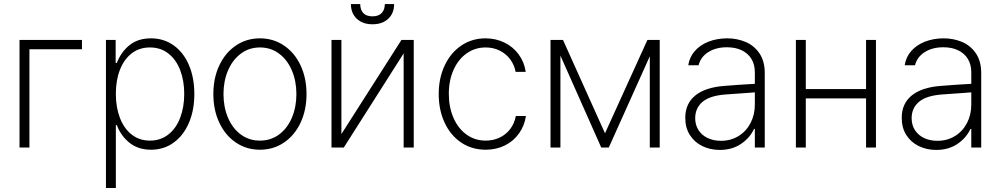

<svg xmlns="http://www.w3.org/2000/svg" viewBox="-20 -727 4932 946"><path d="M383.8 -484.4H125V0H76.2V-530.3H383.8Z M502 -530.3H549.8V-417H555.7Q575.7 -469.7 617.4 -503.9Q659.2 -538.1 723.6 -538.1Q787.1 -538.1 835.7 -503.4Q884.3 -468.8 910.9 -406.5Q937.5 -344.2 937.5 -263.7Q937.5 -183.6 910.6 -121.3Q883.8 -59.1 835.4 -24.2Q787.1 10.7 724.6 10.7Q660.6 10.7 617.9 -23.7Q575.2 -58.1 555.7 -110.4H550.8V199.2H502ZM718.8 -34.2Q771 -34.2 809.3 -64.2Q847.7 -94.2 867.7 -146.7Q887.7 -199.2 887.7 -264.6Q887.7 -329.6 867.7 -381.6Q847.7 -433.6 809.6 -463.4Q771.5 -493.2 718.8 -493.2Q666.5 -493.2 628.7 -463.9Q590.8 -434.6 570.8 -382.8Q550.8 -331.1 550.8 -264.6Q550.8 -198.2 571 -145.8Q591.3 -93.3 629.2 -63.7Q667 -34.2 718.8 -34.2Z M1031.2 -263.7Q1031.2 -342.8 1060.8 -405.3Q1090.3 -467.8 1142.6 -502.9Q1194.8 -538.1 1260.7 -538.1Q1326.7 -538.1 1378.9 -502.9Q1431.2 -467.8 1460.7 -405.3Q1490.2 -342.8 1490.2 -263.7Q1490.2 -184.6 1460.7 -122.1Q1431.2 -59.6 1378.9 -24.4Q1326.7 10.7 1260.7 10.7Q1194.8 10.7 1142.6 -24.4Q1090.3 -59.6 1060.8 -122.1Q1031.2 -184.6 1031.2 -263.7ZM1440.4 -263.7Q1440.4 -327.1 1418.2 -379.6Q1396 -432.1 1355.2 -462.6Q1314.5 -493.2 1260.7 -493.2Q1207 -493.2 1166.3 -462.4Q1125.5 -431.6 1103.3 -379.4Q1081.1 -327.1 1081.1 -263.7Q1081.1 -199.7 1103.3 -147.2Q1125.5 -94.7 1166.3 -64.5Q1207 -34.2 1260.7 -34.2Q1314.5 -34.2 1355.2 -64.5Q1396 -94.7 1418.2 -147.2Q1440.4 -199.7 1440.4 -263.7Z M1958 -530.3H2018.6V0H1968.8V-463.9L1673.8 0H1613.3V-530.3H1662.1V-66.4ZM1815.4 -607.4Q1766.6 -607.4 1737.8 -634.8Q1709 -662.1 1709 -707H1754.9Q1754.9 -678.7 1770 -662.6Q1785.2 -646.5 1815.4 -646.5Q1845.2 -646.5 1860.6 -662.8Q1876 -679.2 1876 -707H1921.9Q1921.9 -662.1 1893.1 -634.8Q1864.3 -607.4 1815.4 -607.4Z M2141.6 -263.7Q2141.6 -341.8 2170.9 -404.3Q2200.2 -466.8 2252.7 -502.4Q2305.2 -538.1 2372.1 -538.1Q2422.9 -538.1 2465.3 -517.3Q2507.8 -496.6 2535.4 -459.2Q2563 -421.9 2570.3 -373H2520.5Q2514.2 -407.2 2493.9 -434.6Q2473.6 -461.9 2442.4 -477.5Q2411.1 -493.2 2373 -493.2Q2320.3 -493.2 2279.1 -463.9Q2237.8 -434.6 2214.6 -382.6Q2191.4 -330.6 2191.4 -264.6Q2191.4 -198.7 2214.4 -146.2Q2237.3 -93.8 2278.6 -64Q2319.8 -34.2 2373 -34.2Q2410.6 -34.2 2441.9 -49.1Q2473.1 -64 2493.9 -91.3Q2514.6 -118.7 2521.5 -155.3H2571.3Q2564 -106.9 2536.9 -69.1Q2509.8 -31.2 2467.3 -10.3Q2424.8 10.7 2373 10.7Q2304.7 10.7 2252.2 -24.7Q2199.7 -60.1 2170.7 -122.6Q2141.6 -185.1 2141.6 -263.7Z M3169.9 -530.3H3230.5V0H3181.6V-449.7L2979.5 0H2942.4L2741.2 -453.1V0H2692.4V-530.3H2753.9L2960.9 -70.3Z M3547.9 -303.7Q3584 -306.6 3627 -309.6Q3669.9 -312.5 3699.2 -314V-371.1Q3699.2 -408.7 3682.6 -436.3Q3666 -463.9 3635 -479Q3604 -494.1 3561.5 -494.1Q3507.3 -494.1 3469.7 -470.2Q3432.1 -446.3 3421.9 -405.3H3371.1Q3377 -445.3 3403.1 -475.3Q3429.2 -505.4 3470.9 -521.7Q3512.7 -538.1 3563.5 -538.1Q3611.3 -538.1 3653.3 -520.5Q3695.3 -502.9 3721.7 -464.4Q3748 -425.8 3748 -367.2V0H3699.2V-91.8H3695.3Q3673.8 -46.4 3630.1 -17.3Q3586.4 11.7 3526.4 11.7Q3479.5 11.7 3440.7 -7.1Q3401.9 -25.9 3379.2 -61.5Q3356.4 -97.2 3356.4 -146.5Q3356.4 -216.3 3405.5 -256.3Q3454.6 -296.4 3547.9 -303.7ZM3532.2 -33.2Q3580.6 -33.2 3618.7 -56.6Q3656.7 -80.1 3678 -120.8Q3699.2 -161.6 3699.2 -211.9V-272L3667 -269.5Q3587.4 -263.2 3557.6 -261.7Q3478.5 -256.3 3441.9 -225.6Q3405.3 -194.8 3405.3 -144.5Q3405.3 -110.8 3421.9 -85.4Q3438.5 -60.1 3467.3 -46.6Q3496.1 -33.2 3532.2 -33.2Z M3950.2 -288.1H4247.1V-530.3H4295.9V0H4247.1V-242.2H3950.2V0H3901.4V-530.3H3950.2Z M4614.3 -303.7Q4650.4 -306.6 4693.4 -309.6Q4736.3 -312.5 4765.6 -314V-371.1Q4765.6 -408.7 4749 -436.3Q4732.4 -463.9 4701.4 -479Q4670.4 -494.1 4627.9 -494.1Q4573.7 -494.1 4536.1 -470.2Q4498.5 -446.3 4488.3 -405.3H4437.5Q4443.4 -445.3 4469.5 -475.3Q4495.6 -505.4 4537.4 -521.7Q4579.1 -538.1 4629.9 -538.1Q4677.7 -538.1 4719.7 -520.5Q4761.7 -502.9 4788.1 -464.4Q4814.5 -425.8 4814.5 -367.2V0H4765.6V-91.8H4761.7Q4740.2 -46.4 4696.5 -17.3Q4652.8 11.7 4592.8 11.7Q4545.9 11.7 4507.1 -7.1Q4468.3 -25.9 4445.6 -61.5Q4422.9 -97.2 4422.9 -146.5Q4422.9 -216.3 4471.9 -256.3Q4521 -296.4 4614.3 -303.7ZM4598.6 -33.2Q4647 -33.2 4685.1 -56.6Q4723.1 -80.1 4744.4 -120.8Q4765.6 -161.6 4765.6 -211.9V-272L4733.4 -269.5Q4653.8 -263.2 4624 -261.7Q4544.9 -256.3 4508.3 -225.6Q4471.7 -194.8 4471.7 -144.5Q4471.7 -110.8 4488.3 -85.4Q4504.9 -60.1 4533.7 -46.6Q4562.5 -33.2 4598.6 -33.2Z"/></svg>

Font: Pretendard GOV ExtraLight
Style: Regular
Weight: 200
Designer: Base glyphs from Inter by Rasmus Andersson; Hangeul glyphs from Noto Sans CJK(Source Han Sans) by Jang Soo-young and Kan
Foundry: Kil Hyung-jin
Version: Version 1.309